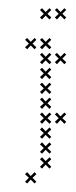

<svg xmlns="http://www.w3.org/2000/svg" viewBox="-20 -301 183 460"><path d="M102.9 -80.7 93.6 -89.3 102.9 -98.6 98.6 -102.9 89.3 -93.6 80.7 -102.9 75.7 -98.6 85 -89.3 75.7 -80.7 80.7 -75.7 89.3 -85 98.6 -75.7ZM102.9 -45 93.6 -53.6 102.9 -62.9 98.6 -67.1 89.3 -57.9 80.7 -67.1 75.7 -62.9 85 -53.6 75.7 -45 80.7 -40 89.3 -49.3 98.6 -40ZM102.9 -9.3 93.6 -17.9 102.9 -27.1 98.6 -31.4 89.3 -22.1 80.7 -31.4 75.7 -27.1 85 -17.9 75.7 -9.3 80.7 -4.3 89.3 -13.6 98.6 -4.3ZM102.9 27.1 93.6 17.9 102.9 9.3 98.6 4.3 89.3 13.6 80.7 4.3 75.7 9.3 85 17.9 75.7 27.1 80.7 31.4 89.3 22.1 98.6 31.4ZM138.6 -9.3 129.3 -17.9 138.6 -27.1 134.3 -31.4 125 -22.1 116.4 -31.4 111.4 -27.1 120.7 -17.9 111.4 -9.3 116.4 -4.3 125 -13.6 134.3 -4.3ZM102.9 62.9 93.6 53.6 102.9 45 98.6 40 89.3 49.3 80.7 40 75.7 45 85 53.6 75.7 62.9 80.7 67.1 89.3 57.9 98.6 67.1ZM102.9 98.6 93.6 89.3 102.9 80.7 98.6 75.7 89.3 85 80.7 75.7 75.7 80.7 85 89.3 75.7 98.6 80.7 102.9 89.3 93.6 98.6 102.9ZM67.1 134.3 57.9 125 67.1 116.4 62.9 111.4 53.6 120.7 45 111.4 40 116.4 49.3 125 40 134.3 45 138.6 53.6 129.3 62.9 138.6ZM102.9 -116.4 93.6 -125 102.9 -134.3 98.6 -138.6 89.3 -129.3 80.7 -138.6 75.7 -134.3 85 -125 75.7 -116.4 80.7 -111.4 89.3 -120.7 98.6 -111.4ZM102.9 -152.1 93.6 -160.7 102.9 -170 98.6 -174.3 89.3 -165 80.7 -174.3 75.7 -170 85 -160.7 75.7 -152.1 80.7 -147.1 89.3 -156.4 98.6 -147.1ZM67.1 -187.9 57.9 -196.4 67.1 -205.7 62.9 -210 53.6 -200.7 45 -210 40 -205.7 49.3 -196.4 40 -187.9 45 -182.9 53.6 -192.1 62.9 -182.9ZM102.9 -187.9 93.6 -196.4 102.9 -205.7 98.6 -210 89.3 -200.7 80.7 -210 75.7 -205.7 85 -196.4 75.7 -187.9 80.7 -182.9 89.3 -192.1 98.6 -182.9ZM138.6 -152.1 129.3 -160.7 138.6 -170 134.3 -174.3 125 -165 116.4 -174.3 111.4 -170 120.7 -160.7 111.4 -152.1 116.4 -147.1 125 -156.4 134.3 -147.1ZM102.9 -259.3 93.6 -267.9 102.9 -277.1 98.6 -281.4 89.3 -272.1 80.7 -281.4 75.7 -277.1 85 -267.9 75.7 -259.3 80.7 -254.3 89.3 -263.6 98.6 -254.3ZM138.6 -259.3 129.3 -267.9 138.6 -277.1 134.3 -281.4 125 -272.1 116.4 -281.4 111.4 -277.1 120.7 -267.9 111.4 -259.3 116.4 -254.3 125 -263.6 134.3 -254.3Z"/></svg>

Font: Gossip Low Cross Small
Style: Regular
Weight: 200
Width: 3
Designer: Deborah Khodanovich
Version: Version 1.001;Glyphs 3.3.1 (3343)